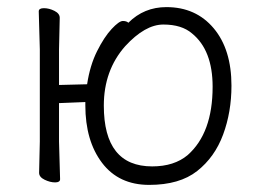

<svg xmlns="http://www.w3.org/2000/svg" viewBox="-20 -504 727 540"><path d="M341 -440Q385 -484 448 -484Q531 -484 581 -424.5Q631 -365 631 -263Q631 -189 607.5 -125.5Q584 -62 534.5 -23Q485 16 399.5 16Q314 16 267 -46Q220 -108 220 -208V-217L146 -214V-106L149 0Q149 9 135 9Q121 9 105.5 1.5Q90 -6 90 -18L92 -106V-365L89 -472Q89 -481 103.5 -481Q118 -481 133 -473.5Q148 -466 148 -454L146 -365V-265L225 -267Q233 -320 253 -360Q273 -400 294 -422.5Q315 -445 325.5 -445Q336 -445 341 -440ZM272 -207Q272 -36 408 -36Q470 -36 508 -68Q578 -130 578 -260Q578 -363 520 -410Q491 -435 439.5 -435Q388 -435 332 -374Q272 -306 272 -207Z"/></svg>

Font: LXGW WenKai Lite Light
Style: Regular
Weight: 300
Designer: LXGW / Fontworks Inc.
Foundry: LXGW / Fontworks Inc.
Version: Version 1.511; March 25, 2025